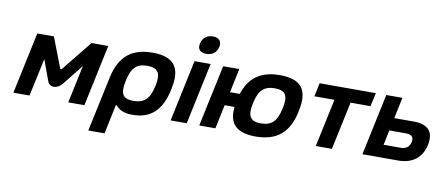

<svg xmlns="http://www.w3.org/2000/svg" viewBox="-77 -1032 3551 1537"><g transform="rotate(10 1698.5 -263.5)"><path d="M157 -500 51 0H182L248 -307L309 -141C328 -90 389 -89 430 -141L562 -307L497 0H628L734 -500H598L400 -254C397 -250 389 -249 387 -254L292 -500Z M1291 -244 1293 -256C1330 -430 1264 -509 1094 -509C925 -509 827 -430 790 -256L694 194H826L876 -44H883C906 -17 939 9 1019 9C1163 9 1253 -65 1291 -244ZM920 -248 921 -252C943 -359 985 -398 1070 -398C1156 -398 1185 -359 1162 -252L1161 -248C1138 -141 1093 -102 1007 -102C922 -102 897 -141 920 -248Z M1435 -500 1329 0H1460L1566 -500ZM1453 -645C1444 -602 1466 -574 1517 -574C1567 -574 1601 -602 1610 -645L1611 -648C1620 -693 1597 -721 1547 -721C1496 -721 1463 -692 1454 -648Z M1562 0H1693L1734 -195H1814C1798 -55 1868 9 2020 9C2190 9 2288 -70 2325 -244L2327 -256C2365 -430 2300 -509 2130 -509C1978 -509 1882 -445 1837 -305H1758L1799 -500H1668L1615 -250L1603 -195ZM1954 -248 1955 -252C1977 -359 2022 -398 2107 -398C2192 -398 2219 -359 2196 -252L2195 -248C2172 -141 2129 -102 2044 -102C1959 -102 1931 -141 1954 -248Z M2509 0H2640L2723 -390H2885L2909 -500H2452L2429 -390H2592Z M2888 0H3179C3294 0 3369 -58 3392 -165C3415 -272 3364 -329 3249 -329H3089L3125 -500H2994ZM3042 -104 3067 -225H3206C3249 -225 3268 -204 3260 -165C3251 -125 3224 -104 3181 -104Z"/></g></svg>

Font: LT Wave Text Bold Italic
Style: Regular
Weight: 700
Designer: Daniel Lyons
Version: Version 2.5 (Glyphs App)